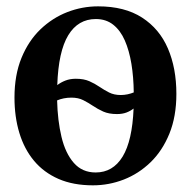

<svg xmlns="http://www.w3.org/2000/svg" viewBox="-20 -558 586 590"><path d="M265.5 11.5Q205 11.5 159.8 -8.2Q114.5 -28 84.5 -64Q54.5 -100 39.5 -149.5Q24.5 -199 24.5 -258Q24.5 -327.5 46 -380Q67.5 -432.5 104.2 -467.8Q141 -503 186.8 -520.8Q232.5 -538.5 281.5 -538.5Q363 -538.5 416.5 -504Q470 -469.5 496 -409Q522 -348.5 522 -269.5Q522 -200 500.5 -147.2Q479 -94.5 442.5 -59.2Q406 -24 360.2 -6.2Q314.5 11.5 265.5 11.5ZM274 -28Q327 -28 356.8 -76.8Q386.5 -125.5 390.5 -224.5Q381 -217 368.5 -212.2Q356 -207.5 339.5 -207.5Q314.5 -207.5 297.2 -215.2Q280 -223 265.5 -232.8Q251 -242.5 235.8 -250.2Q220.5 -258 199.5 -258Q187.5 -258 176.2 -255.8Q165 -253.5 155.5 -249.5Q157 -187.5 169 -137.2Q181 -87 206.8 -57.5Q232.5 -28 274 -28ZM351 -266Q361.5 -266 372 -268.2Q382.5 -270.5 391 -274Q390.5 -321 383.8 -362Q377 -403 363.5 -433.8Q350 -464.5 328 -482Q306 -499.5 274.5 -499.5Q220 -499.5 189.8 -449.8Q159.5 -400 156 -296.5Q167 -305 181.2 -310.5Q195.5 -316 213 -316Q237.5 -316 254.5 -308.5Q271.5 -301 285.8 -291.2Q300 -281.5 315.2 -273.8Q330.5 -266 351 -266Z"/></svg>

Font: Merriweather 96pt SemiBold
Style: Regular
Weight: 600
Version: Version 2.100